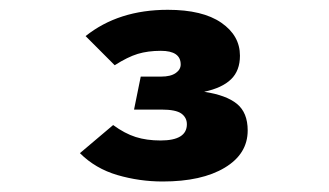

<svg xmlns="http://www.w3.org/2000/svg" viewBox="-20 -678 655 382"><path d="M313.8 -658.5Q383.1 -658.5 420.3 -632.8Q457.4 -607.2 457.4 -567.2Q457.4 -537.4 439.7 -520.3Q422.1 -503.1 386.2 -495.4Q430.3 -488.7 451.5 -471.3Q472.8 -453.8 472.8 -418.5Q472.8 -371.8 427.2 -344.4Q381.5 -316.9 303.6 -316.9Q257.4 -316.9 213.6 -329.7Q169.7 -342.6 139 -373.3L205.1 -429.2Q228.2 -412.3 250 -405.4Q271.8 -398.5 299.5 -398.5Q351.8 -398.5 351.8 -430.8Q351.8 -444.1 340.8 -452.1Q329.7 -460 301 -460H246.7L260 -525.6H300.5Q319.5 -525.6 329.5 -532.6Q339.5 -539.5 339.5 -549.7Q339.5 -576.9 300 -576.9Q274.4 -576.9 254.1 -570.8Q233.8 -564.6 208.2 -548.2L150.3 -606.2Q215.9 -658.5 313.8 -658.5Z"/></svg>

Font: Fira Code
Style: Bold
Weight: 700
Monospace: yes
Designer: Carrois Corporate, Edenspiekermann AG, Nikita Prokopov
Foundry: Carrois Corporate, Edenspiekermann AG, Nikita Prokopov
Version: Version 6.000; ttfautohint (v1.8.2) -l 8 -r 50 -G 200 -x 14 